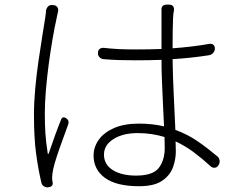

<svg xmlns="http://www.w3.org/2000/svg" viewBox="-20 -783 1040 831"><path d="M211 -761Q223 -760 228.5 -751.5Q234 -743 231 -732Q230 -726 228.5 -721Q227 -716 225 -704Q216 -664 207 -611.5Q198 -559 190.5 -502Q183 -445 178.5 -391Q174 -337 174 -292Q174 -243 176.5 -205.5Q179 -168 186 -123Q186 -117 188 -116.5Q190 -116 192 -122Q204 -158 218 -196.5Q232 -235 245 -267Q248 -274 254 -275Q260 -276 266 -271H267Q281 -261 275 -244Q264 -213 250.5 -176.5Q237 -140 226 -106.5Q215 -73 210 -50Q208 -40 206.5 -27.5Q205 -15 206 -5L208 7Q210 25 191 27L187 28Q177 28 169 22.5Q161 17 159 7Q146 -47 136.5 -116Q127 -185 127 -286Q127 -340 132.5 -400Q138 -460 146.5 -518.5Q155 -577 163 -626.5Q171 -676 176 -708Q178 -722 178.5 -726.5Q179 -731 179 -737Q181 -748 188.5 -755.5Q196 -763 209 -761ZM692 -190Q666 -198 637 -202.5Q608 -207 576 -207Q512 -207 471 -181Q430 -155 430 -114Q430 -71 468 -47Q506 -23 569 -23Q642 -23 667.5 -56.5Q693 -90 693 -143ZM711 -763Q735 -763 733 -738Q731 -730 730.5 -724Q730 -718 729 -705Q728 -682 727.5 -645.5Q727 -609 727 -574Q812 -580 885 -593Q896 -595 903 -589.5Q910 -584 910 -573Q910 -563 903 -554.5Q896 -546 885 -544Q809 -532 727 -527Q728 -453 732 -372.5Q736 -292 739 -221Q793 -201 837 -170.5Q881 -140 921 -106Q929 -99 930.5 -88Q932 -77 925 -67Q919 -58 909.5 -57Q900 -56 892 -63Q855 -97 818 -124.5Q781 -152 740 -171L741 -127Q741 -93 728.5 -58.5Q716 -24 681.5 -0.5Q647 23 582 23Q484 23 434.5 -13Q385 -49 385 -110Q385 -146 407 -177.5Q429 -209 473 -228.5Q517 -248 581 -248Q611 -248 638 -245Q665 -242 690 -236Q688 -279 685.5 -329.5Q683 -380 681 -430.5Q679 -481 679 -524Q652 -523 624.5 -522.5Q597 -522 568 -522Q525 -522 494.5 -523Q464 -524 428 -527Q418 -528 411 -535Q404 -542 404 -553Q404 -576 428 -576Q463 -572 495 -570.5Q527 -569 570 -569Q628 -569 679 -571V-704Q679 -718 679 -724Q679 -730 679 -738Q677 -763 702 -763Z"/></svg>

Font: Chiron GoRound TC L
Style: Regular
Weight: 300
Designer: Ryoko NISHIZUKA 西塚涼子 (kana, bopomofo & ideographs); Paul D. Hunt (Latin, Greek & Cyrillic); Sandoll Communications 산돌커뮤니
Foundry: Adobe
Version: Version 1.000;hotconv 1.1.1;makeotfexe 2.6.0